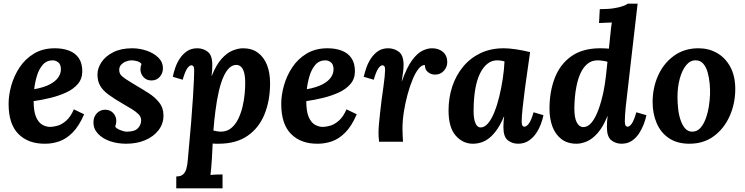

<svg xmlns="http://www.w3.org/2000/svg" viewBox="-20 -775 4076 1050"><path d="M280 -511Q324 -511 358 -498Q392 -485 411 -457Q430 -429 430 -385Q430 -344 405.5 -315.5Q381 -287 341.5 -269Q302 -251 255 -239.5Q208 -228 164 -222Q164 -165 177.5 -134.5Q191 -104 212 -92.5Q233 -81 254 -81Q271 -81 294.5 -87.5Q318 -94 342 -115Q366 -136 384 -177L440 -150Q412 -85 377 -50Q342 -15 304 -2Q266 11 227 11Q135 12 81 -42Q27 -96 27 -207Q27 -255 42 -308Q57 -361 87.5 -407Q118 -453 166 -482Q214 -511 280 -511ZM269 -445Q235 -445 214 -421Q193 -397 182 -360.5Q171 -324 167 -287Q221 -297 253 -314Q285 -331 299.5 -353Q314 -375 313 -399Q312 -424 298 -434.5Q284 -445 269 -445Z M670 11Q622 11 581.5 -3Q541 -17 516 -43.5Q491 -70 491 -105Q491 -136 509.5 -155.5Q528 -175 555 -175Q582 -175 599 -157Q616 -139 616 -113Q616 -106 614.5 -98.5Q613 -91 610 -83Q615 -73 636.5 -64Q658 -55 673 -55Q717 -55 734.5 -74Q752 -93 752 -117Q752 -136 737.5 -150.5Q723 -165 700 -179Q677 -193 651 -208Q604 -235 573 -258Q542 -281 527.5 -306.5Q513 -332 513 -367Q513 -402 535 -435Q557 -468 599.5 -489.5Q642 -511 703 -511Q743 -511 781.5 -498Q820 -485 845.5 -460.5Q871 -436 871 -401Q871 -375 854 -355Q837 -335 808 -335Q781 -335 764.5 -353.5Q748 -372 748 -396Q748 -404 749.5 -411Q751 -418 754 -425Q746 -436 729.5 -440.5Q713 -445 699 -445Q685 -445 669.5 -439Q654 -433 643 -421.5Q632 -410 632 -393Q632 -379 638.5 -368.5Q645 -358 665 -344.5Q685 -331 725 -307Q758 -288 792.5 -266Q827 -244 850.5 -214.5Q874 -185 874 -143Q874 -98 847 -63Q820 -28 774 -8.5Q728 11 670 11Z M944 255V190Q969 190 981.5 178.5Q994 167 999.5 146.5Q1005 126 1007 100Q1018 -17 1025 -102.5Q1032 -188 1035.5 -246Q1039 -304 1040.5 -338.5Q1042 -373 1042 -389Q1042 -407 1037.5 -412.5Q1033 -418 1027 -418Q1016 -418 1004 -401Q992 -384 979 -339L925 -355Q929 -376 938 -403Q947 -430 963 -454.5Q979 -479 1002.5 -495Q1026 -511 1059 -511Q1091 -511 1116 -492Q1141 -473 1141 -420Q1141 -401 1140 -389Q1139 -377 1137 -360H1138Q1162 -420 1191.5 -453Q1221 -486 1252 -498.5Q1283 -511 1309 -511Q1357 -511 1390 -487Q1423 -463 1440 -420Q1457 -377 1457 -320Q1457 -225 1426.5 -150Q1396 -75 1333.5 -32Q1271 11 1175 11Q1170 11 1160.5 11Q1151 11 1143 10Q1141 58 1139 90.5Q1137 123 1135 144.5Q1133 166 1131 182Q1147 180 1167 179.5Q1187 179 1197 179V255ZM1187 -55Q1221 -55 1244.5 -74.5Q1268 -94 1283 -125Q1298 -156 1306.5 -192Q1315 -228 1318 -261.5Q1321 -295 1321 -319Q1321 -356 1315 -378Q1309 -400 1298 -410Q1287 -420 1272 -420Q1252 -420 1234.5 -404Q1217 -388 1202.5 -356Q1188 -324 1177 -277Q1166 -230 1158 -168Q1155 -143 1152 -116.5Q1149 -90 1147 -61Q1158 -58 1169.5 -56.5Q1181 -55 1187 -55Z M1771 -511Q1815 -511 1849 -498Q1883 -485 1902 -457Q1921 -429 1921 -385Q1921 -344 1896.5 -315.5Q1872 -287 1832.5 -269Q1793 -251 1746 -239.5Q1699 -228 1655 -222Q1655 -165 1668.5 -134.5Q1682 -104 1703 -92.5Q1724 -81 1745 -81Q1762 -81 1785.5 -87.5Q1809 -94 1833 -115Q1857 -136 1875 -177L1931 -150Q1903 -85 1868 -50Q1833 -15 1795 -2Q1757 11 1718 11Q1626 12 1572 -42Q1518 -96 1518 -207Q1518 -255 1533 -308Q1548 -361 1578.5 -407Q1609 -453 1657 -482Q1705 -511 1771 -511ZM1760 -445Q1726 -445 1705 -421Q1684 -397 1673 -360.5Q1662 -324 1658 -287Q1712 -297 1744 -314Q1776 -331 1790.5 -353Q1805 -375 1804 -399Q1803 -424 1789 -434.5Q1775 -445 1760 -445Z M2053 0Q2051 -21 2050.5 -29.5Q2050 -38 2050 -48Q2050 -69 2052.5 -98.5Q2055 -128 2059 -162Q2063 -196 2067 -229Q2072 -265 2076.5 -297.5Q2081 -330 2083.5 -355Q2086 -380 2086 -392Q2086 -409 2081.5 -413.5Q2077 -418 2072 -418Q2061 -418 2049 -401Q2037 -384 2024 -339L1969 -355Q1974 -376 1983 -403Q1992 -430 2008 -454.5Q2024 -479 2047 -495Q2070 -511 2103 -511Q2135 -511 2161 -492Q2187 -473 2187 -420Q2187 -404 2184.5 -382Q2182 -360 2177 -331H2178Q2205 -407 2233.5 -445.5Q2262 -484 2290 -497.5Q2318 -511 2342 -511Q2380 -511 2403 -490.5Q2426 -470 2426 -435Q2426 -409 2407.5 -388Q2389 -367 2359 -367Q2337 -367 2320 -381Q2303 -395 2304 -419Q2287 -421 2269.5 -399.5Q2252 -378 2236.5 -340.5Q2221 -303 2208.5 -257Q2196 -211 2188.5 -163Q2181 -115 2181 -72Q2181 -59 2182 -35.5Q2183 -12 2184 0Z M2735 -511Q2763 -511 2800.5 -505.5Q2838 -500 2879 -490Q2874 -453 2866 -399Q2858 -345 2850.5 -288.5Q2843 -232 2838 -184.5Q2833 -137 2833 -111Q2833 -93 2837.5 -87.5Q2842 -82 2847 -82Q2859 -82 2872 -99Q2885 -116 2898 -161L2952 -145Q2948 -124 2938 -97Q2928 -70 2911.5 -45.5Q2895 -21 2870.5 -5Q2846 11 2813 11Q2781 11 2757 -8Q2733 -27 2733 -80Q2733 -93 2734 -109Q2735 -125 2737 -138H2736Q2718 -95 2697.5 -66Q2677 -37 2655.5 -20Q2634 -3 2611.5 4Q2589 11 2566 11Q2511 11 2472 -33.5Q2433 -78 2433 -171Q2433 -240 2453 -301Q2473 -362 2512 -409.5Q2551 -457 2607 -484Q2663 -511 2735 -511ZM2698 -445Q2670 -445 2646.5 -427Q2623 -409 2605.5 -374Q2588 -339 2579 -287Q2570 -235 2570 -166Q2570 -125 2580 -101.5Q2590 -78 2608 -78Q2630 -78 2649 -100.5Q2668 -123 2683.5 -161.5Q2699 -200 2710.5 -247.5Q2722 -295 2729.5 -344.5Q2737 -394 2739 -439Q2734 -441 2721.5 -443Q2709 -445 2698 -445Z M3133 11Q3083 11 3050 -14.5Q3017 -40 3001 -83Q2985 -126 2985 -180Q2985 -275 3014.5 -350Q3044 -425 3105.5 -468Q3167 -511 3262 -511Q3269 -511 3286 -510.5Q3303 -510 3310 -509Q3315 -555 3317.5 -582Q3320 -609 3322 -625Q3324 -641 3326 -652Q3310 -651 3288.5 -650.5Q3267 -650 3256 -649L3260 -725Q3307 -725 3338 -730Q3369 -735 3387.5 -742Q3406 -749 3413 -755H3467Q3458 -675 3448.5 -595Q3439 -515 3430 -435Q3423 -367 3415 -304Q3407 -241 3402 -191Q3397 -141 3397 -111Q3397 -93 3402 -87.5Q3407 -82 3412 -82Q3423 -82 3435 -99Q3447 -116 3460 -161L3515 -145Q3511 -124 3501 -97Q3491 -70 3475 -45.5Q3459 -21 3435.5 -5Q3412 11 3379 11Q3347 11 3323 -8Q3299 -27 3299 -80Q3299 -100 3300 -111.5Q3301 -123 3303 -140H3302Q3278 -81 3249 -48Q3220 -15 3190 -2Q3160 11 3133 11ZM3170 -80Q3195 -80 3215.5 -105Q3236 -130 3252.5 -174.5Q3269 -219 3281 -277Q3288 -313 3293 -353.5Q3298 -394 3302 -437Q3295 -440 3277 -442.5Q3259 -445 3249 -445Q3215 -445 3192 -425.5Q3169 -406 3155 -375Q3141 -344 3133.5 -308Q3126 -272 3123.5 -238.5Q3121 -205 3121 -181Q3121 -130 3134.5 -105Q3148 -80 3170 -80Z M3800 -511Q3856 -511 3901.5 -485Q3947 -459 3974 -409Q4001 -359 4001 -288Q4001 -209 3970.5 -140.5Q3940 -72 3884 -30.5Q3828 11 3750 11Q3683 11 3638 -19.5Q3593 -50 3571 -102Q3549 -154 3549 -216Q3549 -296 3579.5 -363Q3610 -430 3666.5 -470.5Q3723 -511 3800 -511ZM3785 -445Q3755 -446 3732.5 -418.5Q3710 -391 3697.5 -345Q3685 -299 3685 -244Q3685 -214 3688.5 -181Q3692 -148 3701.5 -119.5Q3711 -91 3726.5 -73Q3742 -55 3766 -55Q3792 -55 3810 -75Q3828 -95 3839.5 -126.5Q3851 -158 3856.5 -193Q3862 -228 3863 -259Q3864 -286 3861 -318Q3858 -350 3850 -379Q3842 -408 3826 -426.5Q3810 -445 3785 -445Z"/></svg>

Font: Lora Italic
Style: Italic
Weight: 400
Italic angle: -3°
Designer: Olga Karpushina, Alexei Vanyashin (Cyrillic)
Foundry: Cyreal
Version: Version 2.210; ttfautohint (v1.8.1.43-b0c9)